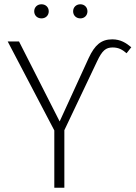

<svg xmlns="http://www.w3.org/2000/svg" viewBox="-20 -878 634 898"><path d="M174 -858C154 -858 140 -844 140 -825C140 -806 154 -792 174 -792C194 -792 208 -806 208 -825C208 -844 194 -858 174 -858ZM356 -858C336 -858 322 -844 322 -825C322 -806 336 -792 356 -792C375 -792 389 -806 389 -825C389 -844 375 -858 356 -858ZM234 0H281V-269L434 -591C458 -642 475 -656 507 -656C536 -656 553 -645 572 -629L594 -657C570 -677 544 -694 505 -694C453 -694 423 -667 395 -607L259 -310L69 -684H16L234 -268Z"/></svg>

Font: Fira Sans ExtraLight
Style: Regular
Weight: 200
Designer: bBox Type GmbH & Carrois Corporate GbR & Edenspiekermann AG
Foundry: bBox Type GmbH & Carrois Corporate GbR & Edenspiekermann AG
Version: Version 4.300;PS 004.300;hotconv 1.0.88;makeotf.lib2.5.64775